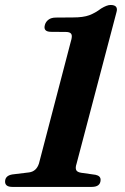

<svg xmlns="http://www.w3.org/2000/svg" viewBox="-23 -734 491 754"><path d="M178 -609Q145 -609 153.5 -637Q157 -649 167.8 -657Q178.5 -665 197 -665L264 -665.5Q304 -665.5 327.5 -674.2Q351 -683 374 -700.5Q397 -714.5 411 -714.5Q443.5 -714.5 434 -684.5L277.5 -90.5Q272.5 -75.5 276 -66.8Q279.5 -58 296 -55.5L352.5 -47.5Q373 -43 372 -26.5Q371 0 337 0H25.5Q-4.5 0 -3 -23Q-1.5 -44.5 25.5 -49L91.5 -57Q120 -61 130 -92L255 -570.5Q262 -592.5 257 -600.5Q252 -608.5 236 -608.5Z"/></svg>

Font: Fraunces 9pt SemiBold
Style: Italic
Weight: 600
Italic angle: -16°
Version: Version 1.000;[b76b70a41]